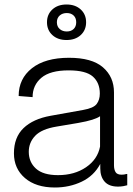

<svg xmlns="http://www.w3.org/2000/svg" viewBox="-20 -824 592 854"><path d="M224 10Q140 10 91 -32Q42 -74 42 -142Q42 -213 84.5 -254Q127 -295 205 -309L350 -335Q396 -343 410 -361.5Q424 -380 424 -408Q424 -456 393 -483.5Q362 -511 285 -511Q203 -511 164 -478Q125 -445 125 -392L63 -397Q63 -474 122 -520.5Q181 -567 287 -567Q389 -567 438 -524.5Q487 -482 487 -413V-89Q487 -70 494 -58.5Q501 -47 521 -47Q532 -47 542 -50H546V0Q540 2 528.5 4Q517 6 505 6Q465 6 445.5 -16Q426 -38 426 -75V-95Q398 -42 343.5 -16Q289 10 224 10ZM238 -45Q311 -45 362.5 -80Q414 -115 425 -172V-307Q414 -299 390.5 -291.5Q367 -284 327 -277L232 -261Q165 -250 136.5 -220Q108 -190 108 -149Q108 -103 140 -74Q172 -45 238 -45ZM363 -725Q363 -690 339 -668Q315 -646 276 -646Q237 -646 213 -668Q189 -690 189 -725Q189 -760 213 -782Q237 -804 276 -804Q315 -804 339 -782Q363 -760 363 -725ZM319 -725Q319 -744 307.5 -755Q296 -766 277 -766Q258 -766 245.5 -755Q233 -744 233 -725Q233 -706 245.5 -695Q258 -684 277 -684Q296 -684 307.5 -695Q319 -706 319 -725Z"/></svg>

Font: BDO Grotesk Light
Style: Regular
Weight: 300
Designer: Deni Anggara
Foundry: Lokal Container
Version: Version 2.000